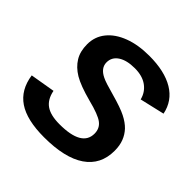

<svg xmlns="http://www.w3.org/2000/svg" viewBox="-181 -858 1029 1029"><g transform="rotate(45 333.5 -344.0)"><path d="M293 9.8Q162.6 9.8 94.2 -36.4Q25.9 -82.5 12.2 -178.2L153.3 -202.1Q163.6 -147.9 199 -123Q234.4 -98.1 302.7 -98.1Q471.2 -98.1 471.2 -195.3Q471.2 -234.9 441.9 -257.3Q413.1 -279.8 325.7 -301.8Q236.3 -325.7 192.9 -351.6Q149.9 -377.4 127 -414.8Q104 -452.1 104 -506.3Q104 -564 138.9 -607.2Q173.8 -650.4 236.8 -674.3Q299.8 -698.2 383.8 -698.2Q500 -698.2 570.3 -656Q640.6 -613.8 656.7 -532.7L516.1 -500Q505.4 -543.9 469.5 -570.1Q433.6 -596.2 376 -596.2Q315.4 -596.2 280.8 -573.5Q246.1 -550.8 246.1 -511.2Q246.1 -468.3 295.9 -444.3Q308.1 -438 332.3 -430.2Q356.4 -422.4 392.6 -412.6Q470.2 -391.1 507.3 -372.3Q544.4 -353.5 566.9 -330.1Q588.9 -306.6 600.6 -276.4Q612.3 -246.1 612.3 -206.5Q612.3 -101.1 531.2 -45.7Q450.2 9.8 293 9.8Z"/></g></svg>

Font: Arimo
Style: Bold Italic
Weight: 700
Italic angle: -12°
Designer: Steve Matteson
Foundry: Monotype Imaging Inc.
Version: Version 1.33